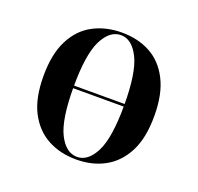

<svg xmlns="http://www.w3.org/2000/svg" viewBox="-87 -520 642 624"><g transform="rotate(20 234.5 -207.5)"><path d="M93.5 -203.2V-212.1H374.2V-203.2ZM234.7 11.3Q179 11.3 135.9 -12.1Q92.7 -35.5 67.7 -83.5Q42.7 -131.5 42.7 -208.1Q42.7 -283.9 67.7 -332.7Q92.7 -381.5 136.3 -404.4Q179.8 -427.4 234.7 -427.4Q290.3 -427.4 333.1 -404.4Q375.8 -381.5 400.8 -332.7Q425.8 -283.9 425.8 -208.1Q425.8 -131.5 400.8 -83.5Q375.8 -35.5 333.1 -12.1Q290.3 11.3 234.7 11.3ZM234.7 2.4Q272.6 2.4 297.2 -46.4Q321.8 -95.2 321.8 -208.1Q321.8 -320.2 297.2 -369.4Q272.6 -418.5 234.7 -418.5Q196 -418.5 171.4 -369.4Q146.8 -320.2 146.8 -208.1Q146.8 -95.2 171.4 -46.4Q196 2.4 234.7 2.4Z"/></g></svg>

Font: Playfair 144pt SemiCondensed SemiBold
Style: Regular
Weight: 600
Width: 4
Designer: Claus Eggers Sørensen
Foundry: Claus Eggers Sørensen
Version: Version 2.203